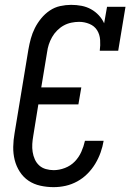

<svg xmlns="http://www.w3.org/2000/svg" viewBox="-20 -763 540 791"><path d="M201 8Q173 8 146 2Q119 -4 97.5 -18.5Q76 -33 61.5 -55.5Q47 -78 40.5 -104Q34 -130 34.5 -158Q35 -186 40 -214L97 -559Q101 -582 107 -604Q113 -626 123.5 -647Q134 -668 149.5 -687Q165 -706 185 -719.5Q205 -733 228 -738Q251 -743 273 -743Q295 -743 316 -739Q337 -735 355 -725Q373 -715 387 -700Q401 -685 409 -667L421 -735H497L467 -554H391Q394 -576 392.5 -598.5Q391 -621 380 -638.5Q369 -656 348.5 -664.5Q328 -673 306 -673Q290 -673 273.5 -669.5Q257 -666 242.5 -658Q228 -650 215.5 -637.5Q203 -625 194.5 -610Q186 -595 181 -579.5Q176 -564 174 -548L150 -403H315L303 -333H138L117 -203Q114 -186 113 -169.5Q112 -153 114.5 -137Q117 -121 123.5 -106.5Q130 -92 141.5 -81.5Q153 -71 169 -66.5Q185 -62 201 -62Q224 -62 247.5 -71Q271 -80 288 -97.5Q305 -115 315 -137.5Q325 -160 330 -183H407Q403 -159 394.5 -135Q386 -111 372.5 -88.5Q359 -66 340 -47Q321 -28 298 -15.5Q275 -3 250.5 2.5Q226 8 201 8Z"/></svg>

Font: Iosevka Curly Slab Oblique
Style: Regular
Weight: 400
Italic angle: -9°
Monospace: yes
Designer: Belleve Invis
Foundry: Belleve Invis
Version: Version 11.1.0; ttfautohint (v1.8.3)